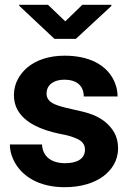

<svg xmlns="http://www.w3.org/2000/svg" viewBox="-20 -770 543 800"><path d="M21 -168C21 -147 26 -125 36 -104C69 -34 145 10 249 10C317 10 372 -7 411 -36C444 -61 472 -99 472 -152C472 -178 466 -200 456 -218C434 -256 398 -282 352 -297C316 -309 262 -317 226 -329C201 -337 174 -349 174 -380C174 -418 206 -438 248 -438C298 -438 329 -414 329 -368H470C470 -393 464 -415 454 -436C421 -502 349 -538 249 -538C183 -538 130 -519 94 -489C64 -463 38 -425 38 -374C38 -351 43 -331 52 -314C83 -257 152 -229 226 -213C248 -209 266 -205 280 -200C308 -190 334 -180 334 -146C334 -106 297 -90 252 -90C197 -90 158 -115 155 -168ZM60 -746 207 -608H296L444 -745V-750H323L252 -681L180 -750H60Z"/></svg>

Font: Asimov Pro
Style: Bd
Weight: 700
Designer: Google
Version: Version 2.000980; 2014